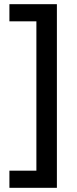

<svg xmlns="http://www.w3.org/2000/svg" viewBox="-20 -738 368 918"><path d="M25 78H154V-636H25V-718H252V160H25Z"/></svg>

Font: Noto Sans Lao Medium
Style: Regular
Weight: 500
Designer: Monotype Design Team
Foundry: Monotype Imaging Inc.
Version: Version 2.003; ttfautohint (v1.8.4.7-5d5b)